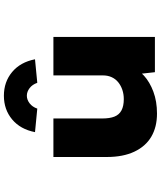

<svg xmlns="http://www.w3.org/2000/svg" viewBox="62 -898 847 1012"><g transform="rotate(-90 486.0 -392.5)"><path d="M393 11Q322 11 271 -19Q220 -49 192 -108.5Q164 -168 164 -253V-535H367V-278Q367 -238 377 -213Q387 -188 410 -176Q433 -164 469 -164Q495 -164 517.5 -171.5Q540 -179 557.5 -193Q575 -207 584.5 -227.5Q594 -248 594 -273V-535H797V0H611L599 -108L637 -120Q626 -88 592.5 -57.5Q559 -27 508 -8Q457 11 393 11ZM419 -620 295 -632Q310 -709 362 -752.5Q414 -796 487 -796Q560 -796 612 -752.5Q664 -709 679 -632L555 -620Q546 -646 527 -660.5Q508 -675 487 -675Q466 -675 447 -660.5Q428 -646 419 -620Z"/></g></svg>

Font: Lexend Tera Black
Style: Regular
Weight: 900
Version: Version 1.007